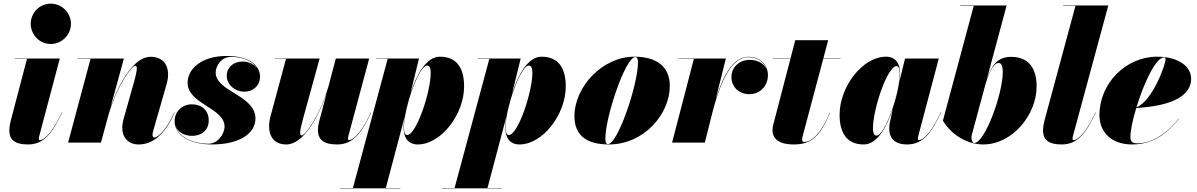

<svg xmlns="http://www.w3.org/2000/svg" viewBox="-20 -780 6544 1050"><path d="M148 -650C148 -592 194.5 -539.5 257.5 -539.5C320.5 -539.5 368 -592 368 -650C368 -708 320.5 -760 257.5 -760C194.5 -760 148 -708 148 -650ZM319.5 -164.5 317.5 -165C252 -23 206.5 -13.5 199 -13.5C195 -13.5 192.5 -16 192.5 -21C192.5 -25.5 193 -30 194.5 -35.5L307 -460H60.5V-458H127.5L41.5 -130C38.5 -119 31 -92 31 -67C31 -19 56.5 10 133.5 10C225 10 269 -59.5 319.5 -164.5Z M475 -458 352.5 0H532L574.5 -156C624 -321 702.5 -420.5 719.5 -420.5C730.5 -420.5 734 -406 712 -328L658 -137C653 -120.5 648.5 -97.5 648.5 -82C648.5 -29 681 10 738 10C811.5 10 879.5 -38.5 935 -164.5L933 -165C894.5 -79.5 847.5 -28 824 -28C817.5 -28 814 -31.5 814 -43C814 -48 816 -58 817.5 -63L891 -319.5C917 -409.5 880 -469.5 803.5 -469.5C714 -469.5 633.5 -331.5 585.5 -196.5L657.5 -460H402.5V-458Z M1377 -132C1377 -260 1159.5 -278.5 1159.5 -383.5C1159.5 -417 1188 -469 1244 -469C1315.5 -469 1368.5 -441 1389.5 -401C1373.5 -427.5 1341.5 -443.5 1307 -443.5C1254.5 -443.5 1220 -409.5 1220 -366.5C1220 -314 1267.5 -278.5 1317 -278.5C1360.5 -278.5 1402 -309.5 1402 -360.5C1402 -412.5 1357 -474 1219 -474C1086 -474 1006 -406 1006 -327C1006 -211 1208 -190 1208 -88C1208 -47 1170.5 6 1120 6C1036 6 958.5 -28.5 940.5 -90C953 -56.5 989 -37 1030 -37C1080 -37 1121.5 -66 1121.5 -121.5C1121.5 -176 1082.5 -209.5 1030 -209.5C973.5 -209.5 935 -168 935 -117.5C935 -43 1011.5 10 1140.5 10C1287 10 1377 -48 1377 -132Z M1728 -460H1482.5V-458H1544L1458.5 -141C1436.5 -49 1469.5 10 1546 10C1637 10 1718.5 -132.5 1766 -269.5L1724 -110C1721 -98.5 1718.5 -83 1718.5 -70C1718.5 -18.5 1747 10 1824 10C1915.5 10 1959.5 -59.5 2010 -164.5L2008 -165C1942.5 -23 1897 -13.5 1889.5 -13.5C1885 -13.5 1883 -16.5 1883 -21C1883 -25 1883.5 -29 1885 -35.5L1999 -460H1816.5L1777 -310C1728 -141.5 1647.5 -39 1630 -39C1619 -39 1616 -53.5 1637.5 -131.5Z M2187 -84C2187 -32 2208.5 10 2264.5 10C2392.5 10 2518 -154.5 2518 -307.5C2518 -405 2480 -470 2385.5 -470C2310.5 -470 2257.5 -370 2225 -270.5L2271.5 -460H2037.5V-458H2100L1910 248H1839.5V250H2169V248H2090L2193.5 -142.5C2189 -116.5 2187 -95.5 2187 -84ZM2189 -81C2189 -109.5 2194 -145 2202.5 -182L2216 -234C2244 -330 2287.5 -421.5 2315.5 -421.5C2330.5 -421.5 2335.5 -404 2335.5 -381.5C2335.5 -276.5 2256.5 -41.5 2206.5 -41.5C2196.5 -41.5 2189 -53.5 2189 -81Z M2743 -84C2743 -32 2764.5 10 2820.5 10C2948.5 10 3074 -154.5 3074 -307.5C3074 -405 3036 -470 2941.5 -470C2866.5 -470 2813.5 -370 2781 -270.5L2827.5 -460H2593.5V-458H2656L2466 248H2395.5V250H2725V248H2646L2749.5 -142.5C2745 -116.5 2743 -95.5 2743 -84ZM2745 -81C2745 -109.5 2750 -145 2758.5 -182L2772 -234C2800 -330 2843.5 -421.5 2871.5 -421.5C2886.5 -421.5 2891.5 -404 2891.5 -381.5C2891.5 -276.5 2812.5 -41.5 2762.5 -41.5C2752.5 -41.5 2745 -53.5 2745 -81Z M3310 10C3501 10 3643 -155 3643 -310C3643 -420 3565.5 -470 3449.5 -470C3273.5 -470 3121.5 -304.5 3121.5 -144.5C3121.5 -34.5 3194 10 3310 10ZM3305 8C3294 8 3290.5 -3 3290.5 -22C3290.5 -141 3400.5 -468 3454.5 -468C3465.5 -468 3469 -457 3469 -438C3469 -319 3359 8 3305 8Z M3774.5 -458 3655.5 0H3834.5L3875.5 -163C3907 -284.5 3965.5 -467.5 4072 -467.5C4121.5 -467.5 4161.5 -441 4174 -397C4161 -433.5 4123 -452.5 4079.5 -452.5C4026 -452.5 3980 -415 3980 -358.5C3980 -303.5 4023 -265 4078 -265C4136 -265 4179.5 -309.5 4179.5 -368.5C4179.5 -430.5 4132.5 -469.5 4072 -469.5C3982.5 -469.5 3927.5 -346 3893 -233.5L3949.5 -460H3690.5V-458Z M4519.5 -163 4517.5 -163.5C4452.5 -5.5 4388.5 -3.5 4377 -3.5C4371 -3.5 4366.5 -6.5 4366.5 -15.5C4366.5 -24.5 4369 -33.5 4371 -41L4482 -458H4576.5V-460H4482.5L4509 -560H4329L4303 -460H4206.5V-458H4302.5L4218.5 -135C4213.5 -115 4204.5 -89 4204.5 -68.5C4204.5 -29 4229.5 10 4321.5 10C4423 10 4467 -42 4519.5 -163Z M4902.5 -376C4902.5 -428 4881 -470 4825 -470C4697 -470 4571.5 -305.5 4571.5 -152.5C4571.5 -55 4609.5 10 4704 10C4777.5 10 4829.5 -85.5 4862 -183L4846.5 -110C4845 -103 4843 -92.5 4843 -76C4843 -26 4872 10 4940.5 10C5032 10 5076 -59.5 5126.5 -164.5L5124.5 -165C5059 -23 5013.5 -13.5 5006 -13.5C5002 -13.5 4999.5 -16 4999.5 -21C4999.5 -25.5 5000 -30 5001.5 -35.5L5114 -460H4929.5L4898.5 -334C4901 -352.5 4902.5 -367 4902.5 -376ZM4900.5 -379C4900.5 -264 4818 -38.5 4774 -38.5C4759 -38.5 4754 -56 4754 -78.5C4754 -183.5 4833 -418.5 4883 -418.5C4893 -418.5 4900.5 -406.5 4900.5 -379ZM4886 -268.5V-268C4886 -268.5 4886 -268.5 4886 -269Z M5305 -748 5136.5 -120C5186.5 -37 5276 10 5357 10C5516 10 5649 -151.5 5649 -307.5C5649 -405.5 5606.5 -469 5509.5 -469C5436 -469 5403 -424 5376.5 -346.5L5485 -750H5231.5V-748ZM5292.5 -34.5 5369 -318.5C5388.5 -382 5412 -435.5 5441.5 -435.5C5456.5 -435.5 5464 -417.5 5464 -386C5464 -267 5366 2 5308 2C5295.5 2 5292.5 -19.5 5292.5 -34.5Z M5972.5 -164.5 5970.5 -165C5905 -23 5859.5 -13.5 5852 -13.5C5848 -13.5 5845.5 -16 5845.5 -21C5845.5 -25.5 5846 -30 5847.5 -35.5L6041 -750H5794.5V-748H5861.5L5694.5 -130C5691.5 -119 5684 -92 5684 -67C5684 -19 5709.5 10 5786.5 10C5878 10 5922 -59.5 5972.5 -164.5Z M6162 -31.5C6162 -66.5 6174.5 -126 6194 -189.5C6411 -202 6494 -266.5 6494 -349C6494 -416.5 6425 -470 6308 -470C6137.5 -470 5992.5 -325 5992.5 -150C5992.5 -65 6050 10 6171 10C6297.5 10 6373 -64 6427 -129.5L6425.5 -130.5C6349.5 -34.5 6265.5 4 6201 4C6174.5 4 6162 -3.5 6162 -31.5ZM6346 -466C6352 -466 6354 -462.5 6354 -455.5C6354 -424 6280.5 -225.5 6195 -193.5C6234 -321.5 6300 -466 6346 -466Z"/></svg>

Font: Bodoni* 96pt Fatface
Style: Italic
Weight: 900
Italic angle: -13°
Version: Version 2.3